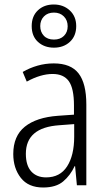

<svg xmlns="http://www.w3.org/2000/svg" viewBox="-20 -824 475 854"><path d="M219 -542Q295 -542 329.5 -497.5Q364 -453 364 -359V0H322L314 -85H312Q293 -44 261 -17Q229 10 172 10Q106 10 72.5 -33Q39 -76 39 -139Q39 -219 90.5 -260.5Q142 -302 238 -309L309 -314V-355Q309 -431 286 -463Q263 -495 214 -495Q161 -495 99 -461L81 -504Q112 -522 147 -532Q182 -542 219 -542ZM244 -267Q95 -257 95 -140Q95 -88 119 -61.5Q143 -35 185 -35Q247 -35 278.5 -84Q310 -133 310 -216V-272ZM220 -612Q177 -612 149 -637.5Q121 -663 121 -708Q121 -752 148.5 -778Q176 -804 219 -804Q262 -804 290.5 -777.5Q319 -751 319 -708Q319 -664 291 -638Q263 -612 220 -612ZM220 -648Q248 -648 264.5 -664.5Q281 -681 281 -707Q281 -734 264 -751Q247 -768 220 -768Q192 -768 175.5 -751Q159 -734 159 -708Q159 -682 175 -665Q191 -648 220 -648Z"/></svg>

Font: Noto Sans Sinhala UI Condensed Light
Style: Regular
Weight: 300
Width: 3
Designer: Jelle Bosma - Monotype Design Team
Foundry: Monotype Imaging Inc.
Version: Version 2.006; ttfautohint (v1.8.4.7-5d5b)